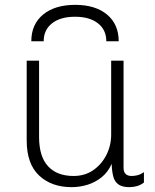

<svg xmlns="http://www.w3.org/2000/svg" viewBox="-20 -761 640 791"><path d="M275 10Q192 10 141 -38Q90 -86 90 -182V-511H141V-197Q141 -116 178 -76Q215 -36 283 -36Q329 -36 363.5 -59.5Q398 -83 418 -122Q438 -161 438 -207V-511H489V-69Q489 -53 497.5 -44.5Q506 -36 522 -36Q533 -36 546 -39Q559 -42 573 -52V-9Q560 1 545 5.5Q530 10 513 10Q483 10 467.5 -1.5Q452 -13 446.5 -34.5Q441 -56 440 -86Q425 -52 399 -31Q373 -10 341 0Q309 10 275 10ZM109 -591Q109 -661 157.5 -701Q206 -741 290 -741Q373 -741 421 -701Q469 -661 469 -591H418Q418 -638 383.5 -665Q349 -692 289 -692Q229 -692 194.5 -665Q160 -638 160 -591Z"/></svg>

Font: Chivo Mono Medium Thin
Style: Regular
Weight: 250
Monospace: yes
Version: Version 1.008